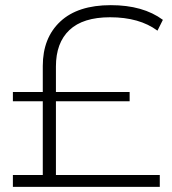

<svg xmlns="http://www.w3.org/2000/svg" viewBox="-20 -725 669 745"><path d="M410 -705Q535 -705 612 -648L591 -606Q521 -658 407 -658Q302 -658 249.5 -608.5Q197 -559 197 -467V-368H483V-332H197V-46H600V0H30V-46H146V-332H30V-368H146V-469Q146 -578 214 -641.5Q282 -705 410 -705Z"/></svg>

Font: Goldbeck Next Light
Style: Regular
Weight: 300
Designer: Julieta Ulanovsky
Foundry: Julieta Ulanovsky
Version: Version 7.200